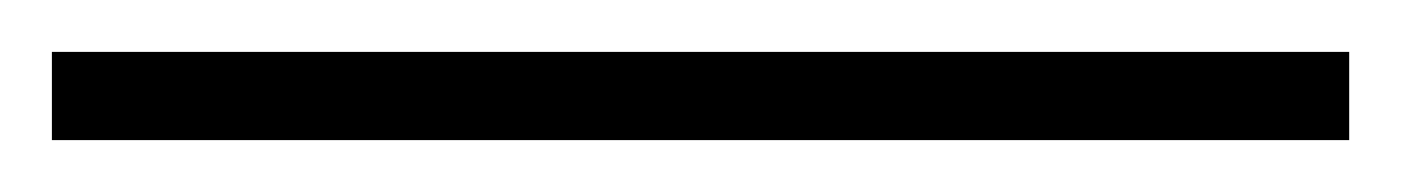

<svg xmlns="http://www.w3.org/2000/svg" viewBox="-20 40 540 74"><path d="M0 60H500V94H0Z"/></svg>

Font: Cinzel Medium
Style: Regular
Weight: 500
Designer: Natanael Gama
Version: Version 2.000